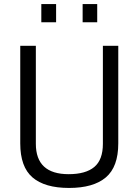

<svg xmlns="http://www.w3.org/2000/svg" viewBox="-20 -918 684 948"><path d="M157 -208Q157 -58 319 -58Q403 -58 445.5 -93.5Q488 -129 488 -208V-692H564V-210Q564 -94 502.5 -42Q441 10 321 10Q201 10 140.5 -42Q80 -94 80 -210V-692H157ZM184 -808V-898H257V-808ZM388 -808V-898H460V-808Z"/></svg>

Font: TitilliumWeb-Regular
Style: Regular
Weight: 400
Version: Version 1.001;PS 57.000;hotconv 1.0.70;makeotf.lib2.5.55311